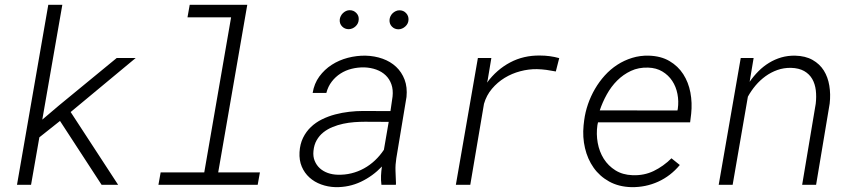

<svg xmlns="http://www.w3.org/2000/svg" viewBox="-20 -770 3561 800"><path d="M230 -266.1 144 -197.8 109.4 0H50.8L181.2 -750H239.7L156.2 -271.5L225.1 -330.1L466.3 -528.3H545.4L274.4 -303.2L472.2 0H403.3Z M770.5 -750H1010.3L889.2 -51.8H1063L1053.7 0H640.1L649.4 -51.8H831.1L942.9 -697.8H761.2Z M1569.3 0Q1566.9 -19 1567.6 -37.8Q1568.4 -56.6 1571.3 -76.2Q1533.2 -36.1 1483.9 -12.7Q1434.6 10.7 1377.9 9.8Q1346.2 8.8 1318.1 -1.5Q1290 -11.7 1269.3 -30.5Q1248.5 -49.3 1237.3 -75.9Q1226.1 -102.5 1228 -136.2Q1230 -169.9 1242.7 -195.8Q1255.4 -221.7 1275.4 -240.7Q1295.4 -259.8 1321.5 -272.7Q1347.7 -285.6 1376.5 -293.2Q1405.3 -300.8 1435.1 -304.2Q1464.8 -307.6 1493.2 -307.6L1606.9 -307.1L1615.7 -367.7Q1618.7 -396.5 1610.8 -418.7Q1603 -440.9 1586.9 -456.3Q1570.8 -471.7 1547.9 -480Q1524.9 -488.3 1497.6 -489.3Q1470.7 -489.7 1445.3 -483.4Q1419.9 -477.1 1398.9 -463.6Q1377.9 -450.2 1362.3 -429.9Q1346.7 -409.7 1339.8 -382.8H1282.7Q1289.1 -421.9 1310.5 -451.2Q1332 -480.5 1362.3 -500Q1392.6 -519.5 1429.2 -529.1Q1465.8 -538.6 1502.9 -538.1Q1541 -537.1 1574 -525.4Q1606.9 -513.7 1630.4 -491.7Q1653.8 -469.7 1665.8 -438.2Q1677.7 -406.7 1673.8 -366.2L1631.3 -110.4Q1627 -83.5 1627.9 -58.1Q1628.9 -32.7 1629.9 -6.3L1629.4 0ZM1386.7 -42Q1416.5 -41 1444.3 -47.9Q1472.2 -54.7 1496.8 -68.4Q1521.5 -82 1542.5 -101.8Q1563.5 -121.6 1579.6 -146L1599.6 -262.2L1500.5 -262.7Q1479.5 -262.7 1456.3 -261Q1433.1 -259.3 1410.2 -254.4Q1387.2 -249.5 1365.7 -240.7Q1344.2 -231.9 1327.4 -218.5Q1310.5 -205.1 1299.6 -186Q1288.6 -167 1286.1 -141.1Q1283.7 -117.7 1291.3 -99.6Q1298.8 -81.5 1312.7 -68.8Q1326.7 -56.2 1345.9 -49.3Q1365.2 -42.5 1386.7 -42ZM1395.5 -687.5Q1396 -695.3 1399.7 -702.6Q1403.3 -710 1408.9 -715.3Q1414.6 -720.7 1421.6 -724.1Q1428.7 -727.5 1437 -727.5Q1453.6 -727.5 1464.8 -715.8Q1476.1 -704.1 1474.6 -687.5Q1473.6 -671.4 1461.4 -660.2Q1449.2 -648.9 1433.1 -648.4Q1416.5 -648.4 1405.5 -659.7Q1394.5 -670.9 1395.5 -687.5ZM1603 -687Q1603.5 -694.8 1606.9 -702.1Q1610.4 -709.5 1616 -714.8Q1621.6 -720.2 1628.9 -723.6Q1636.2 -727.1 1644.5 -727.1Q1661.1 -727.1 1672.1 -715.3Q1683.1 -703.6 1682.1 -687Q1681.2 -670.9 1668.7 -659.7Q1656.2 -648.4 1640.6 -647.9Q1624 -647.9 1613 -659.2Q1602.1 -670.4 1603 -687Z M2230 -538.6Q2271.5 -538.6 2310.1 -527.8L2295.9 -472.2Q2276.4 -476.1 2256.8 -478.8Q2237.3 -481.4 2217.3 -481.9Q2182.6 -482.4 2147.7 -473.1Q2112.8 -463.9 2082.8 -445.6Q2052.7 -427.2 2029.8 -400.1Q2006.8 -373 1996.6 -337.4L1939.5 0H1879.4L1971.2 -528.3H2027.3L2012.2 -437.5L2009.3 -425.8Q2049.3 -480 2105.5 -509.8Q2161.6 -539.6 2230 -538.6Z M2610.8 9.8Q2557.6 8.3 2518.1 -13.7Q2478.5 -35.6 2453.4 -71.3Q2428.2 -106.9 2417.5 -152.8Q2406.7 -198.7 2411.6 -247.6L2414.1 -269Q2418.5 -302.7 2429.9 -335.9Q2441.4 -369.1 2459 -399.4Q2476.6 -429.7 2500 -455.6Q2523.4 -481.4 2552 -500Q2580.6 -518.6 2613.8 -528.8Q2647 -539.1 2683.6 -538.1Q2733.9 -536.6 2769.5 -515.6Q2805.2 -494.6 2826.9 -460.9Q2848.6 -427.2 2856.7 -384.3Q2864.7 -341.3 2859.9 -295.9L2855.5 -260.3H2471.7L2469.2 -248.5Q2463.9 -211.4 2470.5 -174.8Q2477.1 -138.2 2495.6 -108.6Q2514.2 -79.1 2544.2 -60.3Q2574.2 -41.5 2615.2 -40Q2663.6 -38.1 2703.9 -57.6Q2744.1 -77.1 2777.8 -110.4L2812.5 -82.5Q2774.4 -36.6 2722.2 -12.9Q2669.9 10.7 2610.8 9.8ZM2680.7 -488.3Q2641.1 -489.7 2608.9 -474.6Q2576.7 -459.5 2551.5 -434.3Q2526.4 -409.2 2508.3 -376.5Q2490.2 -343.8 2479 -310.1L2802.7 -309.6L2804.2 -316.9Q2808.6 -348.1 2802.7 -378.4Q2796.9 -408.7 2781 -432.9Q2765.1 -457 2739.7 -472.2Q2714.4 -487.3 2680.7 -488.3Z M3120.1 -528.3 3103.5 -429.2Q3120.1 -453.1 3140.4 -473.4Q3160.6 -493.7 3184.6 -508.3Q3208.5 -522.9 3235.6 -530.8Q3262.7 -538.6 3293 -538.1Q3335.9 -537.1 3365.7 -520.3Q3395.5 -503.4 3412.6 -476.1Q3429.7 -448.7 3435.5 -413.1Q3441.4 -377.4 3437 -338.4L3380.4 0H3322.3L3378.9 -337.9Q3382.3 -367.2 3379.2 -393.8Q3376 -420.4 3364.3 -440.9Q3352.5 -461.4 3330.8 -473.9Q3309.1 -486.3 3275.9 -487.3Q3245.6 -487.8 3219 -478.3Q3192.4 -468.8 3169.7 -452.4Q3147 -436 3128.4 -414.1Q3109.9 -392.1 3096.2 -367.2L3032.7 0H2974.6L3066.4 -528.3Z"/></svg>

Font: TypoPRO Roboto Mono
Style: Italic
Weight: 300
Designer: Google
Version: Version 2.000986; 2015; ttfautohint (v1.3)